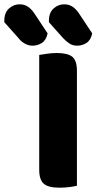

<svg xmlns="http://www.w3.org/2000/svg" viewBox="-117 -863 448 891"><path d="M65 -442H240V-1Q229 2 206 5Q183 8 159 8Q107 8 86 -10.5Q65 -29 65 -75ZM240 -211H65V-608Q77 -610 100.5 -613.5Q124 -617 146 -617Q196 -617 218 -600Q240 -583 240 -534ZM-31 -686 -97 -760V-767Q-97 -804 -75.5 -823.5Q-54 -843 -26 -843Q-3 -843 14 -831Q31 -819 45 -797L104 -708Q97 -676 77 -663.5Q57 -651 34 -651Q15 -651 -2.5 -661Q-20 -671 -31 -686ZM176 -686 110 -760V-767Q110 -804 131.5 -823.5Q153 -843 181 -843Q204 -843 221 -831Q238 -819 252 -797L311 -708Q304 -676 284 -663.5Q264 -651 241 -651Q220 -651 204.5 -661.5Q189 -672 176 -686Z"/></svg>

Font: Baloo Tamma 2 ExtraBold
Style: Regular
Weight: 800
Designer: Divya Kowshik, Shuchita Grover and Ek Type
Foundry: Ek Type
Version: Version 1.700